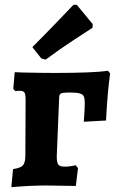

<svg xmlns="http://www.w3.org/2000/svg" viewBox="-20 -768 484 795"><path d="M34 -68Q65 -72 75 -83.5Q85 -95 85 -124L86 -354Q86 -377 81.5 -384.5Q77 -392 63 -392Q48 -392 43 -391L35 -400L41 -469Q56 -469 64 -468Q150 -466 206 -466Q368 -466 427 -475L436 -464Q425 -387 419 -269L327 -264Q331 -316 331 -340Q331 -360 327 -369Q323 -378 309 -381.5Q295 -385 264 -385Q241 -385 233 -381Q225 -377 225 -365L215 -120Q215 -95 221.5 -86.5Q228 -78 247 -78Q271 -78 293 -84L303 -72L294 2L172 0Q108 0 27 7ZM151 -526 114 -573Q166 -625 217.5 -678.5Q269 -732 284 -748H298L364 -668L363 -653Q346 -642 287 -603.5Q228 -565 169 -521Z"/></svg>

Font: Alegreya ExtraBold
Style: Regular
Weight: 800
Designer: Juan Pablo del Peral
Foundry: Huerta Tipografica
Version: Version 2.007; ttfautohint (v1.6)